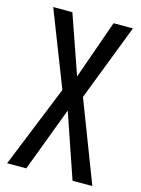

<svg xmlns="http://www.w3.org/2000/svg" viewBox="-110 -778 620 842"><g transform="rotate(15 200.0 -357.0)"><path d="M394 0 253 -367 387 -714H299L205 -447L112 -714H25L158 -373L7 0H94L204 -292L304 0Z"/></g></svg>

Font: Noto Sans Gujarati UI ExtraCondensed
Style: Regular
Weight: 400
Width: 2
Designer: Jelle Bosma - Monotype Design Team, Universal Thirst
Foundry: Monotype Imaging Inc.
Version: Version 2.106